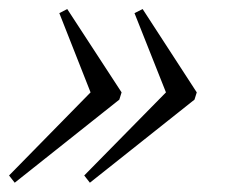

<svg xmlns="http://www.w3.org/2000/svg" viewBox="-26 -429 496 424"><path d="M237.5 -209 6.5 -25.5 -6 -41.5 174 -225 105 -400 122.5 -409 242.5 -225ZM403.5 -209 172.5 -25.5 160 -41.5 340.5 -225 271 -400 289 -409 408.5 -225Z"/></svg>

Font: Newsreader 16pt Light
Style: Italic
Weight: 300
Italic angle: -17°
Designer: Hugues Gentile
Foundry: Production Type
Version: Version 1.003; ttfautohint (v1.8.3)